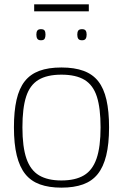

<svg xmlns="http://www.w3.org/2000/svg" viewBox="-20 -852 565 882"><path d="M44 -267Q44 -341 56 -393.5Q68 -446 93.5 -478.5Q119 -511 160.5 -526.5Q202 -542 262 -542Q322 -542 364 -526.5Q406 -511 431.5 -478.5Q457 -446 469 -393.5Q481 -341 481 -267Q481 -191 468 -138Q455 -85 429 -52.5Q403 -20 361.5 -5Q320 10 262 10Q205 10 163.5 -5Q122 -20 96 -52.5Q70 -85 57 -138Q44 -191 44 -267ZM83 -267Q83 -177 101.5 -123.5Q120 -70 159.5 -46.5Q199 -23 262 -23Q326 -23 365.5 -46.5Q405 -70 423.5 -123.5Q442 -177 442 -267Q442 -355 425 -408Q408 -461 368.5 -485Q329 -509 262 -509Q196 -509 156.5 -485Q117 -461 100 -408Q83 -355 83 -267ZM357 -667Q344 -667 339.5 -674Q335 -681 335 -693Q335 -705 339.5 -711.5Q344 -718 357 -718Q369 -718 373.5 -711.5Q378 -705 378 -693Q378 -681 373.5 -674Q369 -667 357 -667ZM168 -667Q156 -667 151.5 -674Q147 -681 147 -693Q147 -705 151.5 -711.5Q156 -718 168 -718Q181 -718 185 -711.5Q189 -705 189 -693Q189 -681 185 -674Q181 -667 168 -667ZM137 -800V-832H388V-800Z"/></svg>

Font: Georama ExtraCondensed Thin ExtraLight
Style: Regular
Weight: 250
Version: Version 1.001